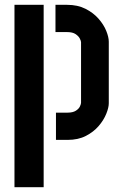

<svg xmlns="http://www.w3.org/2000/svg" viewBox="-20 -580 514 796"><path d="M212 0V-113H260Q282 -113 294.5 -121Q307 -129 311.5 -139Q316 -149 316 -154V-405Q316 -410 311 -420Q306 -430 293.5 -438.5Q281 -447 258 -447H210V-560H258Q302 -560 334.5 -543.5Q367 -527 388.5 -502.5Q410 -478 420.5 -452Q431 -426 431 -407V-152Q431 -134 420.5 -108Q410 -82 389 -57.5Q368 -33 336 -16.5Q304 0 260 0ZM40 196V-560H161V196Z"/></svg>

Font: Stick No Bills
Style: Bold
Weight: 700
Version: Version 2.000